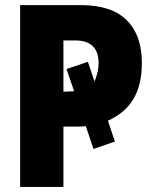

<svg xmlns="http://www.w3.org/2000/svg" viewBox="-20 -734 604 754"><path d="M537.1 -486.8Q537.1 -402.8 505.1 -347.2Q473.1 -291.5 403.8 -259.8L431.2 -178.2L347.2 -148.9L316.9 -238.8Q307.6 -237.3 297.4 -237.1Q287.1 -236.8 275.9 -236.8H229V0H59.1V-713.9H297.9Q418 -713.9 477.5 -654.8Q537.1 -595.7 537.1 -486.8ZM229 -374H231.9Q242.7 -374 253.7 -374.8Q264.6 -375.5 271 -376L241.2 -462.9L325.2 -491.2L351.1 -414.1Q367.2 -451.7 367.2 -485.8Q367.2 -575.2 274.9 -575.2H229Z"/></svg>

Font: Open Sans Condensed ExtraBold
Style: Regular
Weight: 800
Width: 3
Designer: Monotype Design Team
Foundry: Monotype Imaging Inc.
Version: Version 3.000; ttfautohint (v1.8.4)